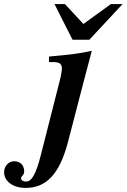

<svg xmlns="http://www.w3.org/2000/svg" viewBox="-124 -710 618 937"><path d="M324 -462C264 -449 227 -444 115 -434V-407H137C166 -407 178 -398 178 -377C178 -364 174 -340 166 -310L77 40C52 140 31 176 3 176C-9 176 -21 171 -21 161C-21 147 -6 147 -6 126C-6 96 -26 77 -55 77C-82 77 -104 101 -104 130C-104 174 -62 207 1 207C101 207 166 142 208 -18L287 -322ZM474 -690H417L283 -593L193 -690H142L230 -516H312Z"/></svg>

Font: XITS
Style: Bold Italic
Weight: 700
Italic angle: -16.33°
Designer: MicroPress Inc., with final additions and corrections provided by Coen Hoffman, Elsevier (retired)
Version: Version 1.302